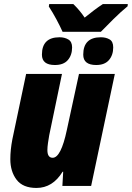

<svg xmlns="http://www.w3.org/2000/svg" viewBox="-20 -918 651 948"><path d="M478 -761Q501 -785 539.5 -823Q578 -861 610 -887L611 -898H488Q448 -872 398 -831Q374 -867 342 -898H223L221 -886Q240 -857 258.5 -822.5Q277 -788 289 -761ZM539 -684Q539 -713 521 -723.5Q503 -734 478 -734Q391 -734 391 -648Q391 -597 455 -597Q497 -597 518 -621.5Q539 -646 539 -684ZM336 -684Q336 -712 317.5 -723Q299 -734 274 -734Q187 -734 187 -648Q187 -597 251 -597Q294 -597 315 -621.5Q336 -646 336 -684ZM289 -70H292L288 0H430L547 -553H370L310 -276Q281 -139 240 -139Q214 -139 214 -177Q214 -192 217 -212.5Q220 -233 223 -250L286 -553H109L41 -230Q31 -178 31 -132Q31 -71 62 -30.5Q93 10 160 10Q240 10 289 -70Z"/></svg>

Font: Noto Sans Display SemiCondensed Black
Style: Italic
Weight: 900
Width: 4
Designer: Monotype Design team
Foundry: Monotype Imaging Inc.
Version: 1.000